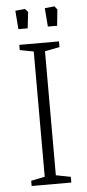

<svg xmlns="http://www.w3.org/2000/svg" viewBox="-54 -774 366 805"><g transform="rotate(-5 129.5 -371.0)"><path d="M46 -22 104 -34V-561L46 -572V-594H213V-570L151 -558V-36L213 -24V0H46ZM42 -738 83 -742 95 -728 87 -660H48ZM166 -738 207 -742 218 -728 211 -660H172Z"/></g></svg>

Font: Grenze ExtraLight
Style: Regular
Weight: 275
Designer: Renata Polastri
Foundry: Omnibus-Type
Version: Version 1.002; ttfautohint (v1.8)